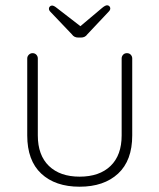

<svg xmlns="http://www.w3.org/2000/svg" viewBox="-20 -700 603 726"><path d="M480 -479V-188Q480 -93 426.5 -43.5Q373 6 281 6Q189 6 136 -43.5Q83 -93 83 -188V-479Q83 -487 89 -493Q95 -499 103 -499Q112 -499 117.5 -493Q123 -487 123 -479V-188Q123 -113 165 -72.5Q207 -32 281 -32Q356 -32 398 -72.5Q440 -113 440 -188V-479Q440 -487 445.5 -493Q451 -499 460 -499Q469 -499 474.5 -493Q480 -487 480 -479ZM397 -668Q397 -662 391 -656L310 -570Q302 -558 286 -558H276Q260 -558 252 -570L171 -655Q165 -661 165 -667Q165 -672 168.5 -675.5Q172 -679 177 -679Q184 -679 196 -669L284 -601L366 -670Q378 -680 385 -680Q390 -680 393.5 -676.5Q397 -673 397 -668Z"/></svg>

Font: Quicksand Light
Style: Regular
Weight: 300
Designer: Andrew Paglinawan
Foundry: Andrew Paglinawan
Version: Version 3.000